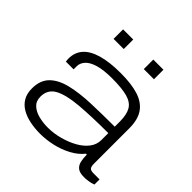

<svg xmlns="http://www.w3.org/2000/svg" viewBox="-186 -881 1056 1056"><g transform="rotate(45 342.5 -352.5)"><path d="M271 12Q228 12 190 4Q152 -4 123.5 -21Q95 -38 79 -65.5Q63 -93 63 -133Q63 -197 99.5 -233Q136 -269 201.5 -284.5Q267 -300 352.5 -303Q438 -306 534 -306V-345Q534 -400 516.5 -430Q499 -460 456 -472Q413 -484 336 -484Q271 -484 230 -472Q189 -460 170 -439Q151 -418 151 -393V-369H91Q90 -374 89.5 -379Q89 -384 89 -391Q89 -439 117.5 -471.5Q146 -504 204 -521Q262 -538 349 -538Q432 -538 486.5 -521Q541 -504 569 -464.5Q597 -425 597 -356V-82Q597 -60 604 -51Q611 -42 632 -42H680V-2Q662 5 643 7.5Q624 10 610 10Q576 10 560 -3Q544 -16 539 -38.5Q534 -61 534 -89H527Q500 -55 457.5 -32.5Q415 -10 366.5 1Q318 12 271 12ZM276 -42Q323 -42 369 -54.5Q415 -67 452.5 -88Q490 -109 512 -138Q534 -167 534 -202V-256Q401 -256 310 -248Q219 -240 173.5 -214.5Q128 -189 128 -134Q128 -99 150 -79Q172 -59 206 -50.5Q240 -42 276 -42ZM188 -643V-717H267V-643ZM423 -643V-717H502V-643Z"/></g></svg>

Font: Archivo Expanded ExtraLight
Style: Regular
Weight: 250
Width: 7
Designer: Hector Gatti
Foundry: Omnibus-Type
Version: Version 2.001